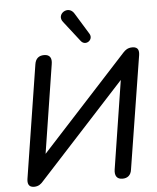

<svg xmlns="http://www.w3.org/2000/svg" viewBox="-62 -1001 866 1062"><g transform="rotate(-5 371.0 -470.0)"><path d="M84 9C110 9 123 -4 133 -15L613 -538L536 -47C531 -13 544 7 575 7C603 7 622 -8 626 -39L726 -666C729 -688 727 -712 692 -712C666 -712 652 -700 641 -688L163 -167L240 -658C246 -692 234 -712 202 -712C174 -712 155 -698 150 -666L51 -38C48 -17 50 9 84 9ZM323 -885 411 -772C436 -740 483 -773 463 -807L390 -926C359 -978 286 -930 323 -885Z"/></g></svg>

Font: SN Pro Medium
Style: Italic
Weight: 400
Italic angle: -9°
Designer: Tobias Whetton
Foundry: Supernotes
Version: Version 1.001;Glyphs 3.2 (3249)